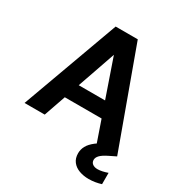

<svg xmlns="http://www.w3.org/2000/svg" viewBox="-207 -845 1132 1203"><g transform="rotate(30 358.5 -244.0)"><path d="M24 0 279 -700H439L694 0H545L358 -541L170 0ZM136 -157 173 -266H533L569 -157ZM609 212Q572 212 540.5 200.5Q509 189 490.5 165Q472 141 472 105Q472 77 485.5 52Q499 27 530.5 2.5Q562 -22 618 -46L663 -65L694 0L643 25Q607 43 592 59Q577 75 577 92Q577 110 590.5 120.5Q604 131 627 131Q642 131 661 127Q680 123 699 116V198Q680 204 657 208Q634 212 609 212Z"/></g></svg>

Font: DM Sans 9pt ExtraBold
Style: Regular
Weight: 800
Version: Version 4.004;gftools[0.9.30]